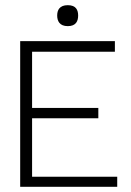

<svg xmlns="http://www.w3.org/2000/svg" viewBox="-20 -722 508 742"><path d="M104 -265H360V-305H104V-522H424V-563H58V0H433V-39H104ZM242 -621C274 -621 282 -641 282 -662C282 -683 274 -702 242 -702C210 -702 201 -683 201 -662C201 -641 210 -621 242 -621Z"/></svg>

Font: OSH Darker Grotesque
Style: Regular
Weight: 400
Designer: Gabriel Lam
Foundry: TypeRant
Version: Version 1.000;Glyphs 3.1.1 (3148)